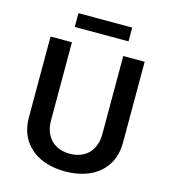

<svg xmlns="http://www.w3.org/2000/svg" viewBox="-130 -998 990 1117"><g transform="rotate(15 365.0 -440.0)"><path d="M210.4 -251.5Q210.4 -202.1 229.5 -166Q248.5 -129.9 283.7 -110.8Q318.8 -91.8 365.2 -91.8Q411.6 -91.8 446.5 -110.8Q481.4 -129.9 500.5 -166Q519.5 -202.1 519.5 -251.5V-721.7H648.4V-236.3Q648.4 -155.3 611.6 -98.6Q574.7 -42 510.5 -13.7Q446.3 14.6 365.2 14.6Q284.2 14.6 220 -13.7Q155.8 -42 118.7 -98.6Q81.5 -155.3 81.5 -236.3V-721.7H210.4ZM526.9 -812V-895H203.1V-812Z"/></g></svg>

Font: Lycee Sans SemiBold
Style: Regular
Weight: 600
Designer: Justin Alvin
Foundry: Alkove Design
Version: Version 1.030